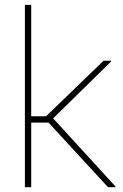

<svg xmlns="http://www.w3.org/2000/svg" viewBox="-20 -782 513 802"><path d="M110.4 -270V0H84V-761.7H110.4V-296.4H172.4L412.6 -528.3H443.4L444.3 -525.4L202.1 -287.6L462.9 -2.4L461.9 0H431.2L182.6 -270Z"/></svg>

Font: Roboto-Thin
Style: Regular
Weight: 250
Designer: Google
Version: Version 1.100141; 2013; ttfautohint (v0.94.14-c901) -l 8 -r 